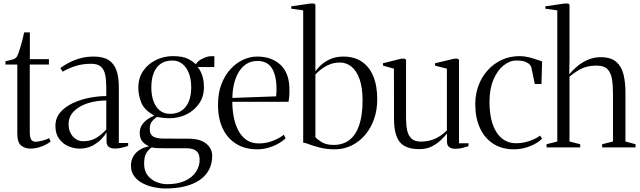

<svg xmlns="http://www.w3.org/2000/svg" viewBox="-20 -839 3646 1093"><path d="M153 7Q122 7 100.2 -10.5Q78.5 -28 78.5 -79V-471.5H11V-490Q15 -491.5 24.5 -493.5Q34 -495.5 44 -498Q54 -500.5 58.5 -502.5Q65.5 -505.5 70 -509.5Q74.5 -513.5 77.8 -519.5Q81 -525.5 84 -533.5Q88 -545 94.2 -564.5Q100.5 -584 106.8 -607.8Q113 -631.5 117.5 -654.5H150V-502.5H258.5V-471.5H149.5V-84.5Q149.5 -64 153.8 -52.5Q158 -41 165.5 -36.5Q173 -32 182 -32Q196.5 -32 221.8 -38.5Q247 -45 259.5 -53L268 -33.5Q256.5 -23.5 237.5 -14Q218.5 -4.5 196.5 1.2Q174.5 7 153 7Z M432.5 7Q401 7 369.5 -6.5Q338 -20 316.8 -48.5Q295.5 -77 295.5 -122Q295.5 -167.5 323.5 -199.8Q351.5 -232 395.8 -252.5Q440 -273 490.2 -282.5Q540.5 -292 585 -292V-343.5Q585 -383 579 -412.8Q573 -442.5 554.8 -459.2Q536.5 -476 499 -476Q450.5 -476 410 -463.2Q369.5 -450.5 337 -431L323.5 -451.5Q342.5 -466 371 -481.2Q399.5 -496.5 435.5 -506.8Q471.5 -517 513.5 -517Q567.5 -517 598.8 -496.8Q630 -476.5 643.2 -437.8Q656.5 -399 656.5 -343.5V-25H709.5V-8.5Q699 -5 687.2 -1.5Q675.5 2 662.2 4.2Q649 6.5 633.5 6.5Q611 6.5 598.8 -3.2Q586.5 -13 586.5 -34.5V-85.5Q578 -69.5 557.2 -47.5Q536.5 -25.5 505.2 -9.2Q474 7 432.5 7ZM452 -35Q495.5 -35 526.2 -53Q557 -71 585 -101.5V-267Q530 -267 481 -251.8Q432 -236.5 401.2 -206.2Q370.5 -176 370.5 -131Q370.5 -102.5 382 -80.8Q393.5 -59 412.2 -47Q431 -35 452 -35Z M921 234Q890 234 855.8 226.8Q821.5 219.5 792 204.2Q762.5 189 744 164.2Q725.5 139.5 725.5 104.5Q725.5 74.5 738.8 51.5Q752 28.5 775.5 13.8Q799 -1 829.5 -6Q806.5 -15 791 -33Q775.5 -51 775.5 -83Q775.5 -108.5 788.2 -127.8Q801 -147 820.2 -160.2Q839.5 -173.5 858.5 -181Q802.5 -211.5 785 -253Q767.5 -294.5 767.5 -340Q767.5 -396 795.8 -436.2Q824 -476.5 869 -498Q914 -519.5 963.5 -519.5Q1021.5 -519.5 1051.8 -503.2Q1082 -487 1094.5 -473Q1106.5 -493 1134.2 -506Q1162 -519 1181.5 -519H1200.5L1200 -457.5L1105 -457Q1114.5 -447 1122.5 -431Q1130.5 -415 1135.8 -393.2Q1141 -371.5 1141 -343Q1141 -288.5 1113 -248.8Q1085 -209 1040.8 -187.5Q996.5 -166 946.5 -166Q928 -166 908.2 -168.2Q888.5 -170.5 872.5 -173Q862.5 -166 847.5 -150.8Q832.5 -135.5 832.5 -104.5Q832.5 -74 851.8 -62Q871 -50 910 -50L1054.5 -49.5Q1100 -49.5 1129.5 -36Q1159 -22.5 1173.5 -0.5Q1188 21.5 1188 47.5Q1188 92.5 1169.8 127.2Q1151.5 162 1116.8 185.8Q1082 209.5 1032.8 221.8Q983.5 234 921 234ZM931.5 209.5Q991.5 209.5 1032.8 190.5Q1074 171.5 1095.2 139.8Q1116.5 108 1116.5 71Q1116.5 52.5 1110.5 37.8Q1104.5 23 1087.5 14Q1070.5 5 1037.5 5H922.5Q895 5 875.2 4Q855.5 3 844 0Q827 11 813.8 30.8Q800.5 50.5 800.5 94Q800.5 133.5 820.2 159Q840 184.5 870.2 197Q900.5 209.5 931.5 209.5ZM947.5 -191Q1005.5 -191 1037 -231Q1068.5 -271 1068.5 -342.5Q1068.5 -388.5 1055 -422.8Q1041.5 -457 1017.5 -475.8Q993.5 -494.5 961.5 -494.5Q923 -494.5 896.2 -476.8Q869.5 -459 855.5 -424.8Q841.5 -390.5 841.5 -341Q841.5 -296.5 853.8 -262.8Q866 -229 889.8 -210Q913.5 -191 947.5 -191Z M1444.5 11Q1375 11 1325 -19.8Q1275 -50.5 1248 -107.2Q1221 -164 1221 -242.5Q1221 -309.5 1240.8 -360.5Q1260.5 -411.5 1293 -446.5Q1325.5 -481.5 1364.8 -499.2Q1404 -517 1443 -517Q1526.5 -517 1576.5 -470.2Q1626.5 -423.5 1627.5 -334Q1628 -304.5 1626.5 -288.2Q1625 -272 1622.5 -259.5H1302.5Q1302.5 -217 1310.2 -175Q1318 -133 1335.5 -98.5Q1353 -64 1382 -43.2Q1411 -22.5 1453.5 -22.5Q1496.5 -22.5 1535 -38Q1573.5 -53.5 1595.5 -72L1606 -52Q1588 -34.5 1562.2 -20.2Q1536.5 -6 1506.2 2.5Q1476 11 1444.5 11ZM1303 -281.5 1551.5 -290.5Q1553.5 -302 1553.8 -312.2Q1554 -322.5 1554 -333Q1554 -408.5 1528 -450.2Q1502 -492 1445.5 -492Q1407.5 -492 1380.2 -473.2Q1353 -454.5 1336 -423.8Q1319 -393 1311 -355.8Q1303 -318.5 1303 -281.5Z M1638 -789.5V-803L1747.5 -819H1768.5L1775.5 -812.5V-432.5Q1783.5 -445.5 1804 -465.5Q1824.5 -485.5 1857.2 -501.2Q1890 -517 1934.5 -517Q1996 -517 2039 -488.5Q2082 -460 2104.8 -405.5Q2127.5 -351 2127.5 -273.5Q2127.5 -212 2109 -160Q2090.5 -108 2057.5 -69.8Q2024.5 -31.5 1980.5 -10.2Q1936.5 11 1886 11Q1839.5 11 1802.2 1.5Q1765 -8 1740 -17.5Q1715 -27 1706 -27V-780ZM1915 -483Q1881.5 -483 1854 -471.2Q1826.5 -459.5 1806.8 -443.5Q1787 -427.5 1775.5 -415V-58Q1786 -45.5 1811.5 -29.8Q1837 -14 1879.5 -14Q1933.5 -14 1970 -42.8Q2006.5 -71.5 2025.2 -127.8Q2044 -184 2044 -266Q2044 -340 2027 -388Q2010 -436 1981 -459.5Q1952 -483 1915 -483Z M2571 8Q2549.5 8 2537 -1.8Q2524.5 -11.5 2524.5 -33V-79Q2510 -60.5 2488 -39.8Q2466 -19 2436.2 -4.5Q2406.5 10 2367.5 10Q2288.5 10 2255.8 -30.5Q2223 -71 2223 -163L2222.5 -448L2160 -465.5V-479L2264 -505H2283.5L2291.5 -499V-166Q2291.5 -126.5 2298 -96.5Q2304.5 -66.5 2322.8 -49.8Q2341 -33 2375.5 -33Q2408.5 -33 2436 -41.8Q2463.5 -50.5 2485.5 -65Q2507.5 -79.5 2524 -96.5V-448L2456.5 -465.5V-479L2566.5 -505H2585L2593 -499V-23.5H2647V-7Q2631.5 -2 2613 3Q2594.5 8 2571 8Z M2906 11Q2837 11 2787.5 -21Q2738 -53 2711.8 -111Q2685.5 -169 2685.5 -246.5Q2685.5 -303 2704 -352.2Q2722.5 -401.5 2756.5 -439.2Q2790.5 -477 2836.5 -498.2Q2882.5 -519.5 2938 -519.5Q2964.5 -519.5 2990.5 -513Q3016.5 -506.5 3036.8 -499.2Q3057 -492 3066 -489.5L3062.5 -361H3024.5L3004.5 -456.5Q3003.5 -461.5 2996.2 -470.5Q2989 -479.5 2971 -487Q2953 -494.5 2919 -494.5Q2882 -494.5 2846.8 -466.5Q2811.5 -438.5 2789 -385.8Q2766.5 -333 2766.5 -258.5Q2766.5 -205.5 2776.2 -162.2Q2786 -119 2805.2 -88Q2824.5 -57 2853 -40.2Q2881.5 -23.5 2918.5 -23.5Q2946 -23.5 2972.2 -30Q2998.5 -36.5 3020 -46.8Q3041.5 -57 3055 -67L3065.5 -49Q3049 -32.5 3023.2 -18.8Q2997.5 -5 2967.2 3Q2937 11 2906 11Z M3152.5 -33.5V-780L3084.5 -789.5V-803L3194 -819H3215L3222 -812.5V-502.5L3220.5 -416Q3238.5 -438.5 3265.2 -461Q3292 -483.5 3326 -498.5Q3360 -513.5 3399 -513.5Q3457.5 -513.5 3488 -487Q3518.5 -460.5 3529.5 -415Q3540.5 -369.5 3540.5 -311.5V-33.5L3598 -18V0H3408V-18L3469.5 -33.5V-308Q3469.5 -354.5 3463.5 -390Q3457.5 -425.5 3438 -445.5Q3418.5 -465.5 3377.5 -465.5Q3344.5 -465.5 3318.8 -458.5Q3293 -451.5 3270.2 -437.5Q3247.5 -423.5 3222 -403V-33.5L3283 -18V0H3091.5V-18Z"/></svg>

Font: Merriweather 144pt Light
Style: Regular
Weight: 300
Version: Version 2.100